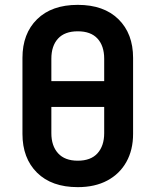

<svg xmlns="http://www.w3.org/2000/svg" viewBox="-20 -760 640 790"><path d="M300 10Q192.6 10 132.5 -49.4Q72.4 -108.9 72.4 -209.2V-521.8Q72.4 -621.6 132.5 -680.8Q192.6 -740 300 -740Q407.4 -740 467.5 -680.8Q527.6 -621.6 527.6 -521.8V-209.2Q527.6 -143 500 -93.8Q472.5 -44.5 421.7 -17.3Q370.9 10 300 10ZM300 -98.8Q353.7 -98.8 381.2 -129.3Q408.7 -159.8 408.7 -212.1V-320H191.3V-212.1Q191.3 -159.8 219 -129.3Q246.7 -98.8 300 -98.8ZM191.3 -426.3H408.7V-518.3Q408.7 -571.2 381.2 -601.2Q353.7 -631.2 300 -631.2Q246.3 -631.2 218.8 -601.2Q191.3 -571.2 191.3 -518.3Z"/></svg>

Font: Pitagon Sans Mono
Style: Regular
Weight: 400
Monospace: yes
Designer: Travis Tran
Foundry: Pitagon
Version: Version 1.001;gftools[0.9.26]